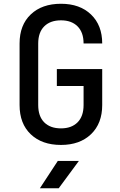

<svg xmlns="http://www.w3.org/2000/svg" viewBox="-20 -760 640 1020"><path d="M304 10Q203 10 143.5 -46.5Q84 -103 84 -202V-529Q84 -627 143.5 -683.5Q203 -740 304 -740Q404 -740 463.5 -683Q523 -626 523 -529H424Q424 -588 392 -620Q360 -652 304 -652Q247 -652 215 -620Q183 -588 183 -529V-202Q183 -142 215 -110Q247 -78 304 -78Q360 -78 392 -110Q424 -142 424 -202V-303H282V-393H523V-202Q523 -104 463.5 -47Q404 10 304 10ZM192 240 287 95H399L292 240Z"/></svg>

Font: Tiny Medium
Style: Regular
Weight: 500
Monospace: yes
Designer: Philipp Nurullin, Konstantin Bulenkov
Foundry: JetBrains
Version: Version 2.251; ttfautohint (v1.8.4.7-5d5b)